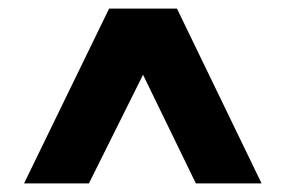

<svg xmlns="http://www.w3.org/2000/svg" viewBox="-20 -730 665 447"><path d="M36 -303 234 -710H392L589 -303H436L313 -556L187 -303Z"/></svg>

Font: Raleway Black
Style: Regular
Weight: 900
Designer: Matt McInerney, Pablo Impallari, Rodrigo Fuenzalida
Foundry: Matt McInerney, Pablo Impallari, Rodrigo Fuenzalida
Version: Version 4.026